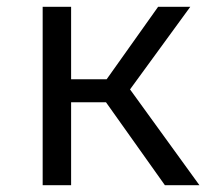

<svg xmlns="http://www.w3.org/2000/svg" viewBox="-20 -547 640 567"><path d="M106 0H190V-245H293L467 0H569L364 -283L542 -527H447L295 -313H190V-527H106Z"/></svg>

Font: FiraMono Nerd Font
Style: Regular
Weight: 400
Designer: Carrois Corporate & Edenspiekermann AG
Foundry: Carrois Corporate GbR & Edenspiekermann AG
Version: Version 003.206;Nerd Fonts 3.3.0